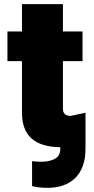

<svg xmlns="http://www.w3.org/2000/svg" viewBox="-20 -696 449 919"><path d="M207.4 203.1Q166.5 203.1 133.5 194.6V75.3Q141.7 76.7 153.1 77.4Q164.4 78.1 179 78.1Q212.4 78.1 236.5 67.1Q268.5 53.3 268.5 17V8.5Q85.2 7.1 85.2 -155.9V-403.4H15.6V-545.5H85.2V-676.1H281.2V-545.5H375V-403.4H281.2V-175.4Q281.2 -141.3 318.2 -141.3L389.2 -156.2V17Q389.2 63.9 376.1 98.9Q362.9 133.9 339.1 157Q315.3 180 281.8 191.6Q248.2 203.1 207.4 203.1Z"/></svg>

Font: Linik Sans Black
Style: Regular
Weight: 900
Designer: Fonts by Rasmus Andersson / Changes by Cristiano Sobral with parts from Marc Monis
Foundry: rsms
Version: Version 3.020; ttfautohint (v1.6)